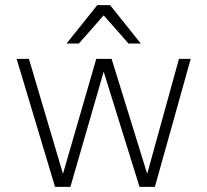

<svg xmlns="http://www.w3.org/2000/svg" viewBox="-20 -730 810 750"><path d="M385 -450 255 0H195L45 -500H93L226 -51L356 -500H416L555 -51L679 -500H725L585 0H525ZM385 -670 288 -560H240L360 -710H410L530 -560H482Z"/></svg>

Font: PT Root UI Web Light
Style: Regular
Weight: 300
Designer: Vitaly Kuzmin
Foundry: ParaType Ltd.
Version: Version 1.000W